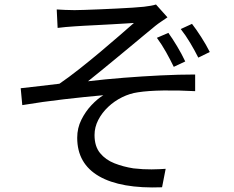

<svg xmlns="http://www.w3.org/2000/svg" viewBox="-20 -789 1040 853"><path d="M232 -747Q250 -746 269 -745Q288 -744 311 -744Q325 -744 354.5 -745Q384 -746 421.5 -747.5Q459 -749 498 -751Q537 -753 569.5 -755Q602 -757 619 -759Q636 -761 650 -763.5Q664 -766 673 -769L724 -712Q714 -705 697.5 -694Q681 -683 670 -674Q648 -656 618.5 -631.5Q589 -607 556 -579.5Q523 -552 489.5 -524.5Q456 -497 425.5 -472Q395 -447 371 -428Q447 -437 529.5 -443.5Q612 -450 693.5 -454Q775 -458 847 -458V-384Q774 -388 706 -387Q638 -386 593 -379Q557 -374 522.5 -357Q488 -340 460.5 -314Q433 -288 416.5 -256Q400 -224 400 -189Q400 -139 424.5 -109Q449 -79 488.5 -63.5Q528 -48 573 -41Q617 -36 653.5 -36.5Q690 -37 716 -39L700 43Q517 50 420 -6Q323 -62 323 -177Q323 -220 341.5 -257Q360 -294 386.5 -322Q413 -350 439 -366Q360 -359 264.5 -348Q169 -337 79 -322L72 -397Q112 -401 159.5 -407Q207 -413 244 -417Q285 -445 332.5 -482.5Q380 -520 426.5 -559Q473 -598 512 -632Q551 -666 575 -687Q562 -686 535.5 -684.5Q509 -683 476 -681Q443 -679 410.5 -677.5Q378 -676 352 -674.5Q326 -673 312 -672Q293 -671 272.5 -669Q252 -667 236 -665ZM728 -643Q746 -618 766.5 -584Q787 -550 803 -516L752 -492Q736 -525 717.5 -558Q699 -591 677 -621ZM833 -683Q851 -660 873.5 -625Q896 -590 912 -558L861 -533Q845 -565 825 -598.5Q805 -632 783 -660Z"/></svg>

Font: Noto Sans KR
Style: Regular
Weight: 400
Designer: Ryoko NISHIZUKA  (kana, bopomofo & ideographs); Paul D. Hunt (Latin, Greek & Cyrillic); Sandoll Communications , Soo-you
Foundry: Adobe
Version: Version 2.004-H2;hotconv 1.0.118;makeotfexe 2.5.65603